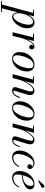

<svg xmlns="http://www.w3.org/2000/svg" viewBox="1460 -2280 975 4124"><g transform="rotate(90 1948.0 -217.5)"><path d="M-22 250 163 -440.5H96V-460H235L195.5 -291.5L173 -213L167 -162L58 250ZM-94.5 250V230.5H145V250ZM238 -16Q264 -16 289.8 -37.5Q315.5 -59 338.2 -94.5Q361 -130 378.5 -173.8Q396 -217.5 406.2 -262.8Q416.5 -308 416.5 -347.5Q416.5 -391.5 400.2 -416.2Q384 -441 351.5 -441Q323.5 -441 297 -422.2Q270.5 -403.5 247.5 -372Q224.5 -340.5 207 -300.8Q189.5 -261 179.8 -218.5Q170 -176 170 -136Q170 -81.5 186.2 -48.8Q202.5 -16 238 -16ZM249.5 10Q212.5 10 191.8 -10Q171 -30 162.5 -63Q154 -96 154 -134.5Q154 -169 161.2 -207.2Q168.5 -245.5 182 -283Q195.5 -320.5 214.5 -354.2Q233.5 -388 257.2 -414Q281 -440 308.2 -455Q335.5 -470 366 -470Q431 -470 462 -426.2Q493 -382.5 493 -307.5Q493 -250 471 -193.8Q449 -137.5 413.2 -91.5Q377.5 -45.5 334.5 -17.8Q291.5 10 249.5 10Z M577.5 0 687 -440.5H610.5V-460H766.5L656.5 0ZM681 -152.5Q690 -193 704 -237Q718 -281 736.5 -322.2Q755 -363.5 777.8 -396.8Q800.5 -430 826.8 -449.8Q853 -469.5 882 -469.5Q912.5 -469.5 929.8 -452.8Q947 -436 947 -411.5Q947 -388.5 934 -372.5Q921 -356.5 898 -356.5Q876.5 -356.5 862.2 -369.5Q848 -382.5 848 -403.5Q848 -423.5 861.5 -437.5Q875 -451.5 898.5 -451.5Q919.5 -451.5 932.8 -440.8Q946 -430 946 -411.5H926.5Q926.5 -427.5 915.2 -439Q904 -450.5 883 -450.5Q855.5 -450.5 831 -431.2Q806.5 -412 785.2 -379.8Q764 -347.5 746.2 -308.2Q728.5 -269 715 -228.5Q701.5 -188 692.5 -152.5Z M1152 10Q1076.5 10 1040 -36Q1003.5 -82 1003.5 -149.5Q1003.5 -215 1025.2 -273Q1047 -331 1084.8 -375.2Q1122.5 -419.5 1170.5 -444.8Q1218.5 -470 1271.5 -470Q1347.5 -470 1383.8 -423.8Q1420 -377.5 1420 -310Q1420 -244.5 1398.2 -186.5Q1376.5 -128.5 1339 -84.2Q1301.5 -40 1253.2 -15Q1205 10 1152 10ZM1147 -9.5Q1174.5 -9.5 1200 -25.5Q1225.5 -41.5 1248.2 -69.5Q1271 -97.5 1289.8 -133.8Q1308.5 -170 1322.2 -210.5Q1336 -251 1343.5 -292Q1351 -333 1351 -370Q1351 -407 1332.8 -428.5Q1314.5 -450 1276.5 -450Q1249 -450 1223.5 -434Q1198 -418 1175.2 -390Q1152.5 -362 1133.8 -325.8Q1115 -289.5 1101.2 -249Q1087.5 -208.5 1080 -167.5Q1072.5 -126.5 1072.5 -89.5Q1072.5 -52.5 1090.8 -31Q1109 -9.5 1147 -9.5Z M1835.5 10Q1796.5 10 1777 -5Q1757.5 -20 1757.5 -52Q1757.5 -62.5 1759.5 -72.8Q1761.5 -83 1764 -89.5L1833 -308Q1845 -346.5 1849.2 -376.5Q1853.5 -406.5 1844.8 -423.5Q1836 -440.5 1810 -440.5Q1786.5 -440.5 1756 -414.5Q1725.5 -388.5 1694.5 -344.5Q1663.5 -300.5 1637.2 -245.5Q1611 -190.5 1595.5 -133H1581.5Q1592.5 -174.5 1611.2 -220.8Q1630 -267 1655 -311Q1680 -355 1709.2 -391Q1738.5 -427 1770 -448.2Q1801.5 -469.5 1833 -469.5Q1876.5 -469.5 1899.2 -448.8Q1922 -428 1926.2 -393.8Q1930.5 -359.5 1918.5 -319.5L1837.5 -52.5Q1836 -48 1835.2 -43.2Q1834.5 -38.5 1834.5 -34.5Q1834.5 -27 1838.8 -21.2Q1843 -15.5 1853.5 -15.5Q1888.5 -15.5 1915.2 -49.2Q1942 -83 1972.5 -159.5L1991 -153Q1969.5 -95.5 1947.8 -59.5Q1926 -23.5 1899.2 -6.8Q1872.5 10 1835.5 10ZM1478.5 0 1594 -440.5H1527.5V-460H1681L1561 0Z M2209.5 10Q2134 10 2097.5 -36Q2061 -82 2061 -149.5Q2061 -215 2082.8 -273Q2104.5 -331 2142.2 -375.2Q2180 -419.5 2228 -444.8Q2276 -470 2329 -470Q2405 -470 2441.2 -423.8Q2477.5 -377.5 2477.5 -310Q2477.5 -244.5 2455.8 -186.5Q2434 -128.5 2396.5 -84.2Q2359 -40 2310.8 -15Q2262.5 10 2209.5 10ZM2204.5 -9.5Q2232 -9.5 2257.5 -25.5Q2283 -41.5 2305.8 -69.5Q2328.5 -97.5 2347.2 -133.8Q2366 -170 2379.8 -210.5Q2393.5 -251 2401 -292Q2408.5 -333 2408.5 -370Q2408.5 -407 2390.2 -428.5Q2372 -450 2334 -450Q2306.5 -450 2281 -434Q2255.5 -418 2232.8 -390Q2210 -362 2191.2 -325.8Q2172.5 -289.5 2158.8 -249Q2145 -208.5 2137.5 -167.5Q2130 -126.5 2130 -89.5Q2130 -52.5 2148.2 -31Q2166.5 -9.5 2204.5 -9.5Z M2893 10Q2854 10 2834.5 -5Q2815 -20 2815 -52Q2815 -62.5 2817 -72.8Q2819 -83 2821.5 -89.5L2890.5 -308Q2902.5 -346.5 2906.8 -376.5Q2911 -406.5 2902.2 -423.5Q2893.5 -440.5 2867.5 -440.5Q2844 -440.5 2813.5 -414.5Q2783 -388.5 2752 -344.5Q2721 -300.5 2694.8 -245.5Q2668.5 -190.5 2653 -133H2639Q2650 -174.5 2668.8 -220.8Q2687.5 -267 2712.5 -311Q2737.5 -355 2766.8 -391Q2796 -427 2827.5 -448.2Q2859 -469.5 2890.5 -469.5Q2934 -469.5 2956.8 -448.8Q2979.5 -428 2983.8 -393.8Q2988 -359.5 2976 -319.5L2895 -52.5Q2893.5 -48 2892.8 -43.2Q2892 -38.5 2892 -34.5Q2892 -27 2896.2 -21.2Q2900.5 -15.5 2911 -15.5Q2946 -15.5 2972.8 -49.2Q2999.5 -83 3030 -159.5L3048.5 -153Q3027 -95.5 3005.2 -59.5Q2983.5 -23.5 2956.8 -6.8Q2930 10 2893 10ZM2536 0 2651.5 -440.5H2585V-460H2738.5L2618.5 0Z M3267 10Q3195 10 3156.8 -34.5Q3118.5 -79 3118.5 -150Q3118.5 -208 3140 -264.8Q3161.5 -321.5 3199 -368Q3236.5 -414.5 3284.2 -442.2Q3332 -470 3385 -470Q3426 -470 3455.2 -454.2Q3484.5 -438.5 3500.2 -416.5Q3516 -394.5 3516 -375Q3516 -348.5 3501.2 -333.2Q3486.5 -318 3464.5 -318Q3446 -318 3430.5 -330Q3415 -342 3415 -368Q3415 -388.5 3429 -403.2Q3443 -418 3462 -418Q3476.5 -418 3488.5 -414.5Q3500.5 -411 3507.8 -401.8Q3515 -392.5 3515 -375H3496Q3496 -390.5 3482 -407.2Q3468 -424 3444.5 -435.5Q3421 -447 3391.5 -447Q3357.5 -447 3327.2 -424.5Q3297 -402 3272.5 -364.5Q3248 -327 3230.2 -282Q3212.5 -237 3202.8 -191Q3193 -145 3193 -106.5Q3193 -64 3214.2 -39.8Q3235.5 -15.5 3274 -15.5Q3314 -15.5 3347.2 -31.5Q3380.5 -47.5 3407.5 -75.8Q3434.5 -104 3455 -140L3473 -129.5Q3453.5 -92 3423.5 -60.2Q3393.5 -28.5 3354.2 -9.2Q3315 10 3267 10Z M3706.5 10Q3658.5 10 3625.5 -10.2Q3592.5 -30.5 3575.5 -66.5Q3558.5 -102.5 3558.5 -150Q3558.5 -207.5 3579.5 -264.2Q3600.5 -321 3638.5 -367.5Q3676.5 -414 3727.8 -442Q3779 -470 3839 -470Q3893 -470 3922.8 -443.2Q3952.5 -416.5 3952.5 -377Q3952.5 -336 3924.5 -303.8Q3896.5 -271.5 3850 -248.8Q3803.5 -226 3747 -212.8Q3690.5 -199.5 3633.5 -196V-213Q3676.5 -216.5 3713.8 -224.5Q3751 -232.5 3781.2 -246.5Q3811.5 -260.5 3833.2 -281Q3855 -301.5 3866.8 -328.8Q3878.5 -356 3878.5 -391Q3878.5 -414.5 3867.8 -432.2Q3857 -450 3832 -450Q3803.5 -450 3777.8 -434Q3752 -418 3729.8 -390.2Q3707.5 -362.5 3689.5 -327.5Q3671.5 -292.5 3658.8 -253.8Q3646 -215 3639.2 -176.8Q3632.5 -138.5 3632.5 -105Q3632.5 -55 3655.8 -35.2Q3679 -15.5 3714 -15.5Q3753.5 -15.5 3787 -31.2Q3820.5 -47 3847.5 -75Q3874.5 -103 3895 -139.5L3912.5 -129Q3893 -91 3863.2 -59.5Q3833.5 -28 3794.2 -9Q3755 10 3706.5 10ZM3771 -550.5 3759 -563.5 3859.5 -673Q3867 -680.5 3875.5 -683Q3884 -685.5 3891.8 -684Q3899.5 -682.5 3905.8 -678Q3912 -673.5 3915.5 -667.5Q3920 -659.5 3919.5 -649.8Q3919 -640 3914.5 -631.8Q3910 -623.5 3902 -618.5Z"/></g></svg>

Font: Bodoni Moda 11pt
Style: Italic
Weight: 400
Italic angle: -13°
Version: Version 2.004